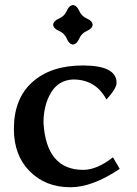

<svg xmlns="http://www.w3.org/2000/svg" viewBox="-20 -747 555 776"><path d="M264.6 9.8Q164.1 9.8 100.1 -54.7Q36.1 -119.1 36.1 -225.6Q36.1 -348.6 111.1 -415.5Q186 -482.4 314.5 -482.4Q451.2 -482.4 451.2 -412.1Q451.2 -389.6 410.2 -344.7Q367.2 -425.8 275.4 -425.8Q216.3 -423.3 186 -372.3Q155.8 -321.3 155.8 -251Q167 -60.5 316.4 -60.5Q372.1 -60.5 436.5 -111.3L463.9 -64.5Q353.5 9.8 264.6 9.8ZM274.9 -566.9Q259.3 -568.4 250 -590.6Q240.7 -612.8 218.5 -622.1Q196.3 -631.3 194.8 -647Q196.3 -662.6 218.5 -672.1Q240.7 -681.6 250 -703.4Q259.3 -725.1 274.9 -726.6Q290.5 -725.1 300 -703.4Q309.6 -681.6 331.3 -672.1Q353 -662.6 354.5 -647Q353 -631.3 331.3 -622.1Q309.6 -612.8 300 -590.6Q290.5 -568.4 274.9 -566.9Z"/></svg>

Font: Kelvinch
Style: Bold
Weight: 700
Designer: Paul James Miller
Foundry: High-Logic / Made with FontCreator
Version: Version 3.501;March 28, 2021;FontCreator 13.0.0.2683 64-bit